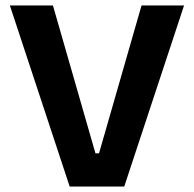

<svg xmlns="http://www.w3.org/2000/svg" viewBox="-20 -680 707 700"><path d="M234 0 16 -660H173L328 -121H341L496 -660H651L433 0Z"/></svg>

Font: Bricolage Grotesque 24pt
Style: Bold
Weight: 700
Designer: Mathieu Triay
Foundry: Atelier Triay
Version: Version 1.001;gftools[0.9.33.dev8+g029e19f]